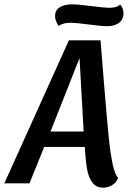

<svg xmlns="http://www.w3.org/2000/svg" viewBox="-48 -846 604 886"><path d="M428 20Q396 20 378.5 -3Q361 -26 354 -64.5Q347 -103 343 -168H156Q133 -113 88 0H-28L270 -660H416Q425 -552 431 -472Q445 -300 453 -220Q461 -140 471.5 -90Q482 -40 497 -26Q491 -6 471.5 7Q452 20 428 20ZM238 -373 185 -239H338L319 -578ZM522 -785Q522 -756 501 -740.5Q480 -725 445 -725Q426 -725 362 -733Q300 -741 279 -741Q242 -741 223 -726Q206 -751 206 -772Q206 -798 227 -812Q248 -826 286 -826Q309 -826 373 -818Q435 -810 456 -810Q494 -810 506 -826Q522 -807 522 -785Z"/></svg>

Font: Sansita
Style: Italic
Weight: 400
Italic angle: -11°
Designer: Pablo Cosgaya
Foundry: Omnibus-Type
Version: Version 1.006